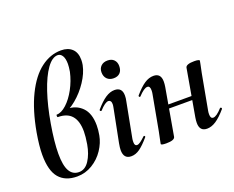

<svg xmlns="http://www.w3.org/2000/svg" viewBox="-117 -926 1392 1140"><g transform="rotate(-20 579.0 -356.5)"><path d="M405 -234Q405 -206 399 -173Q391 -128 362.5 -85Q334 -42 289.5 -15Q245 12 193 12Q119 12 80 -33.5Q41 -79 41 -180Q41 -235 55 -316Q79 -450 124 -542Q169 -634 229 -679.5Q289 -725 357 -725Q401 -725 426.5 -701Q452 -677 452 -631Q452 -616 449 -599Q439 -550 405.5 -499.5Q372 -449 327.5 -412Q283 -375 241 -364L273 -386Q330 -386 367.5 -348Q405 -310 405 -234ZM313 -147Q321 -195 321 -226Q321 -359 205 -359Q201 -359 201 -367Q201 -375 204 -375Q233 -375 266 -405Q299 -435 325.5 -484Q352 -533 364 -587Q369 -617 369 -635Q369 -669 358 -687Q347 -705 329 -705Q294 -705 260 -657.5Q226 -610 198 -526.5Q170 -443 152 -337Q133 -226 133 -153Q133 -78 153 -43.5Q173 -9 212 -9Q251 -9 277 -49Q303 -89 313 -147Z M488 -47Q488 -62 493 -89L534 -297Q537 -311 537 -320Q537 -333 532 -339.5Q527 -346 519 -346Q498 -346 462 -306Q461 -305 459 -305Q455 -305 453 -308.5Q451 -312 453 -315Q489 -357 518 -376Q547 -395 575 -395Q623 -395 623 -343Q623 -326 619 -309L577 -89Q575 -80 575 -66Q575 -42 590 -42Q600 -42 612.5 -51Q625 -60 643 -77Q645 -79 647 -79Q650 -79 652 -75.5Q654 -72 651 -69Q617 -29 590.5 -10Q564 9 536 9Q488 9 488 -47ZM539 -520Q539 -544 554.5 -559Q570 -574 596 -574Q622 -574 636.5 -559Q651 -544 651 -520Q651 -492 636.5 -477Q622 -462 596 -462Q570 -462 554.5 -477.5Q539 -493 539 -520Z M724 0 728 -21Q738 -68 739 -74L780 -297Q782 -306 782 -319Q782 -346 765 -346Q744 -346 707 -306Q706 -305 704 -305Q701 -305 699 -308.5Q697 -312 699 -315Q735 -357 763.5 -376Q792 -395 821 -395Q868 -395 868 -342Q868 -327 865 -309L813 -12Q808 8 757 8Q724 8 724 0ZM803 -205H1045L1042 -181H800ZM968 -44Q968 -59 971 -77L1023 -374Q1028 -394 1079 -394Q1096 -394 1104 -391.5Q1112 -389 1112 -386L1108 -365Q1098 -318 1097 -312L1056 -89Q1054 -80 1054 -67Q1054 -40 1071 -40Q1092 -40 1128 -80Q1129 -81 1131 -81Q1135 -81 1137 -77.5Q1139 -74 1137 -71Q1101 -29 1072 -10Q1043 9 1015 9Q968 9 968 -44Z"/></g></svg>

Font: Cormorant Infant
Style: Bold Italic
Weight: 700
Italic angle: -10°
Designer: Christian Thalmann (Catharsis Fonts)
Foundry: Catharsis Fonts
Version: Version 4.000